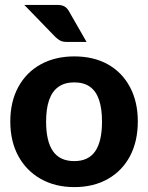

<svg xmlns="http://www.w3.org/2000/svg" viewBox="-20 -755 604 783"><path d="M283 -525Q362 -525 420 -492.5Q478 -460 510 -400Q542 -340 542 -260Q542 -179 510.5 -119Q479 -59 420.5 -25.5Q362 8 283 8Q205 8 146 -25.5Q87 -59 54.5 -119Q22 -179 22 -260Q22 -340 54.5 -400Q87 -460 146 -492.5Q205 -525 283 -525ZM283 -98Q341 -98 368.5 -138.5Q396 -179 396 -259Q396 -312 384 -347.5Q372 -383 347 -401Q322 -419 283 -419Q244 -419 218.5 -401Q193 -383 180.5 -347.5Q168 -312 168 -259Q168 -179 196 -138.5Q224 -98 283 -98ZM79 -735H212Q234 -735 245 -727.5Q256 -720 263 -706L333 -584H253Q237 -584 227.5 -588.5Q218 -593 207 -603Z"/></svg>

Font: Aleo ExtraBold
Style: Regular
Weight: 800
Designer: Alessio Laiso
Foundry: Alessio Laiso
Version: Version 2.001;gftools[0.9.29]